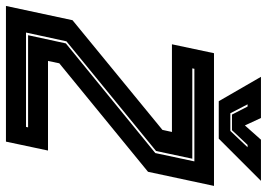

<svg xmlns="http://www.w3.org/2000/svg" viewBox="-168 -752 898 646"><g transform="rotate(90 281.0 -429.0)"><path d="M67.5 -67.5H385L386.5 -74.5H76.5L104 -201.5L473 -502.5L501 -634H189.5L188 -627H492L466 -505L97 -203.5ZM-22 0 26 -224 395 -526.5 402 -558.5H107L137 -700H583.5L536 -478L171 -179.5L163 -141.5H464.5L434.5 0ZM298.5 -716 216.5 -858H355L380 -804L428 -858H566.5L424.5 -716ZM339 -755H398.5L453.5 -813H445.5L396 -760.5H343.5L316.5 -813H309Z"/></g></svg>

Font: Tourney ExtraBold
Style: Italic
Weight: 800
Italic angle: -12°
Version: Version 1.015